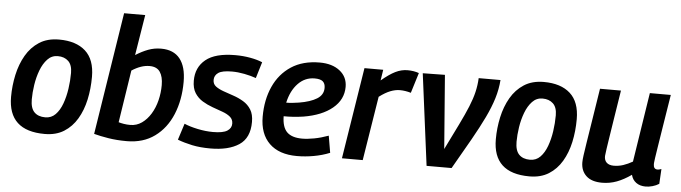

<svg xmlns="http://www.w3.org/2000/svg" viewBox="-47 -931 4014 1132"><g transform="rotate(5 1960.0 -365.0)"><path d="M242 10Q26 10 26 -191Q26 -257 40 -321.5Q54 -386 84 -438Q114 -490 162 -521Q210 -552 279 -552Q380 -552 435.5 -502Q491 -452 491 -350Q491 -279 477 -214.5Q463 -150 433 -99.5Q403 -49 356 -19.5Q309 10 242 10ZM237 -88Q273 -88 297.5 -113Q322 -138 337 -179Q352 -220 359 -268Q366 -316 366 -362Q366 -409 342.5 -431.5Q319 -454 280 -454Q244 -454 219 -427.5Q194 -401 178.5 -360Q163 -319 156 -273Q149 -227 149 -187Q149 -135 172 -111.5Q195 -88 237 -88Z M772 -740 733 -500Q771 -524 807 -537.5Q843 -551 883 -551Q957 -551 994.5 -504Q1032 -457 1032 -367Q1032 -260 996.5 -174.5Q961 -89 893 -39.5Q825 10 728 10Q669 10 619.5 2Q570 -6 533 -16L647 -740ZM824 -443Q774 -443 719 -407L671 -97Q684 -93 702 -90Q720 -87 740 -87Q778 -87 808.5 -108.5Q839 -130 861 -166Q883 -202 894 -246.5Q905 -291 905 -337Q905 -387 886 -415Q867 -443 824 -443Z M1028 -25 1059 -122Q1091 -108 1138.5 -98Q1186 -88 1230 -88Q1289 -88 1314 -104Q1339 -120 1339 -147Q1339 -172 1321 -187Q1303 -202 1275 -212Q1247 -222 1215 -233.5Q1183 -245 1155 -262Q1127 -279 1109 -307Q1091 -335 1091 -380Q1091 -459 1147.5 -505Q1204 -551 1322 -551Q1368 -551 1410 -543.5Q1452 -536 1483 -523L1454 -427Q1423 -438 1384.5 -445.5Q1346 -453 1311 -453Q1253 -453 1230 -437Q1207 -421 1207 -394Q1207 -370 1225 -356.5Q1243 -343 1271 -333Q1299 -323 1330.5 -312.5Q1362 -302 1390.5 -285Q1419 -268 1436.5 -240Q1454 -212 1454 -167Q1454 -72 1392 -31Q1330 10 1223 10Q1162 10 1114.5 0Q1067 -10 1028 -25Z M1929 -26Q1885 -8 1834.5 1Q1784 10 1735 10Q1629 10 1571.5 -46Q1514 -102 1514 -204Q1514 -304 1549.5 -382.5Q1585 -461 1653.5 -506Q1722 -551 1822 -551Q1896 -551 1941 -515.5Q1986 -480 1986 -421Q1986 -346 1924 -294.5Q1862 -243 1753 -225Q1692 -216 1637 -217Q1638 -152 1667 -123.5Q1696 -95 1757 -95Q1788 -95 1828 -102.5Q1868 -110 1912 -126ZM1800 -455Q1743 -455 1702 -412.5Q1661 -370 1645 -298Q1663 -298 1682 -300Q1701 -302 1720 -305Q1787 -316 1825 -339.5Q1863 -363 1863 -404Q1863 -430 1848.5 -442.5Q1834 -455 1800 -455Z M2198 -541 2188 -477Q2234 -516 2269.5 -533.5Q2305 -551 2341 -551Q2379 -551 2409 -540L2372 -420Q2338 -430 2307 -430Q2280 -430 2250.5 -418.5Q2221 -407 2185 -380L2124 0H2001L2087 -541Z M2650 1H2502L2432 -541L2563 -543L2597 -107Q2641 -196 2672 -259.5Q2703 -323 2722.5 -370.5Q2742 -418 2751.5 -458.5Q2761 -499 2763 -541H2892Q2888 -486 2871.5 -432Q2855 -378 2825.5 -316.5Q2796 -255 2752.5 -178Q2709 -101 2650 1Z M3111 10Q2895 10 2895 -191Q2895 -257 2909 -321.5Q2923 -386 2953 -438Q2983 -490 3031 -521Q3079 -552 3148 -552Q3249 -552 3304.5 -502Q3360 -452 3360 -350Q3360 -279 3346 -214.5Q3332 -150 3302 -99.5Q3272 -49 3225 -19.5Q3178 10 3111 10ZM3106 -88Q3142 -88 3166.5 -113Q3191 -138 3206 -179Q3221 -220 3228 -268Q3235 -316 3235 -362Q3235 -409 3211.5 -431.5Q3188 -454 3149 -454Q3113 -454 3088 -427.5Q3063 -401 3047.5 -360Q3032 -319 3025 -273Q3018 -227 3018 -187Q3018 -135 3041 -111.5Q3064 -88 3106 -88Z M3541 10Q3479 10 3447 -20Q3415 -50 3415 -100Q3415 -115 3418.5 -141Q3422 -167 3429.5 -214.5Q3437 -262 3449.5 -341Q3462 -420 3481 -541H3605Q3588 -435 3577.5 -367Q3567 -299 3560.5 -258Q3554 -217 3550.5 -192.5Q3547 -168 3545 -149Q3544 -124 3558.5 -110Q3573 -96 3601 -96Q3630 -96 3657 -105Q3684 -114 3712 -130L3776 -541H3900Q3881 -424 3869 -348Q3857 -272 3850 -228Q3843 -184 3840 -163Q3837 -142 3836.5 -135Q3836 -128 3836 -126Q3836 -96 3860 -96Q3863 -96 3869 -97Q3875 -98 3883 -101L3878 -13Q3861 -2 3839.5 4Q3818 10 3799 10Q3765 10 3742.5 -6.5Q3720 -23 3713 -52Q3669 -21 3627.5 -5.5Q3586 10 3541 10Z"/></g></svg>

Font: Georama SemiBold
Style: Italic
Weight: 600
Italic angle: -9°
Designer: Jean-Baptiste Levee
Foundry: Production Type
Version: Version 1.000